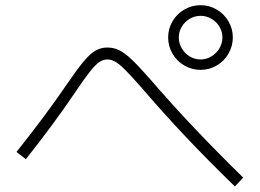

<svg xmlns="http://www.w3.org/2000/svg" viewBox="-20 -749 978 722"><path d="M612.3 -608.4Q612.3 -641.1 628.7 -668.9Q645 -696.8 673.1 -713.1Q701.2 -729.5 734.4 -729.5Q767.1 -729.5 794.9 -713.1Q822.8 -696.8 839.1 -668.9Q855.5 -641.1 855.5 -608.4Q855.5 -575.2 839.1 -547.1Q822.8 -519 794.9 -502.7Q767.1 -486.3 734.4 -486.3Q701.2 -486.3 673.1 -502.7Q645 -519 628.7 -547.1Q612.3 -575.2 612.3 -608.4ZM816.4 -608.4Q816.4 -629.9 805.2 -648.7Q793.9 -667.5 774.9 -678.5Q755.9 -689.5 734.4 -689.5Q712.4 -689.5 693.6 -678.5Q674.8 -667.5 663.6 -648.7Q652.3 -629.9 652.3 -608.4Q652.3 -586.4 663.6 -567.1Q674.8 -547.9 693.6 -536.6Q712.4 -525.4 734.4 -525.4Q755.9 -525.4 774.9 -536.9Q793.9 -548.3 805.2 -567.4Q816.4 -586.4 816.4 -608.4ZM512.7 -418.9Q473.6 -463.4 451.4 -485.6Q429.2 -507.8 414.1 -516.6Q398.9 -525.4 383.8 -525.4Q368.2 -525.4 353.5 -515.6Q338.9 -505.9 317.9 -479.5Q296.9 -453.1 261.7 -400.4Q179.7 -279.3 77.1 -150.4L42 -177.7Q152.3 -315.9 230.5 -430.7Q270.5 -489.3 294.9 -518.3Q319.3 -547.4 339.4 -558.8Q359.4 -570.3 383.8 -570.3Q407.2 -570.3 427.5 -560.5Q447.8 -550.8 473.9 -526.4Q500 -502 543.9 -452.1Q626.5 -356.4 711.2 -267.1Q795.9 -177.7 894.5 -81.1L863.3 -47.9Q762.2 -146 678.2 -234.9Q594.2 -323.7 512.7 -418.9Z"/></svg>

Font: Pretendard ExtraLight
Style: Regular
Weight: 200
Designer: Base glyphs from Inter by Rasmus Andersson; Hangeul glyphs from Noto Sans CJK(Source Han Sans) by Jang Soo-young and Kan
Foundry: Kil Hyung-jin
Version: Version 1.309